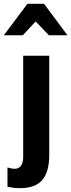

<svg xmlns="http://www.w3.org/2000/svg" viewBox="-64 -803 372 1002"><path d="M39 179Q121 179 157 136Q193 93 193 7V-512H57V15Q57 78 11 78Q-2 78 -25 71V172Q10 179 39 179ZM166 -783H79L-44 -619H55L122 -691L191 -619H288Z"/></svg>

Font: Geom SemiBold
Style: Bold
Weight: 600
Version: Version 1.102